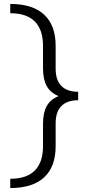

<svg xmlns="http://www.w3.org/2000/svg" viewBox="-20 -731 449 973"><path d="M198 10V-104Q198 -159 216.5 -193Q235 -227 277 -244Q235 -261 216.5 -295.5Q198 -330 198 -383V-499Q198 -580 156.5 -622Q115 -664 32 -664V-711Q145 -711 203.5 -657Q262 -603 262 -499V-383Q262 -325 291 -295.5Q320 -266 376 -266V-223Q320 -223 291 -193.5Q262 -164 262 -106V10Q262 114 203.5 168Q145 222 32 222V175Q115 175 156.5 133Q198 91 198 10Z"/></svg>

Font: LXGW Bright TC
Style: Regular
Weight: 400
Designer: Christian Thalmann (Catharsis Fonts)
Foundry: LXGW / Christian Thalmann (Catharsis Fonts) / Fontworks Inc.
Version: Version 5.501